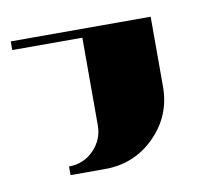

<svg xmlns="http://www.w3.org/2000/svg" viewBox="-47 -669 478 415"><g transform="rotate(-10 192.0 -461.5)"><path d="M0 -596.2V-615.2H307.1V-461.9Q307.1 -397.9 262.2 -353Q217.3 -308.1 152.8 -308.1H77.1V-327.1Q108.9 -327.1 130.9 -349.1Q153.8 -372.1 153.8 -403.8V-596.2Z"/></g></svg>

Font: Hjet
Style: Regular
Weight: 400
Designer: T. Christopher White
Version: Version 1.2